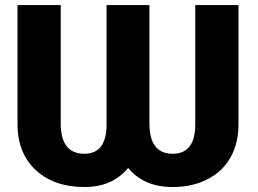

<svg xmlns="http://www.w3.org/2000/svg" viewBox="-20 -731 1024 761"><path d="M925.3 -710.9V-238.8Q925.3 -163.1 893.6 -106.9Q861.8 -50.8 802 -20.3Q742.2 10.3 664.1 10.3Q550.8 10.3 487.8 -65.4Q425.8 10.3 314.5 10.3Q195.3 10.3 122.8 -55.9Q50.3 -122.1 49.3 -236.8V-710.9H220.7V-241.7Q220.7 -121.6 314.5 -121.6Q399.9 -121.6 402.3 -231.9V-710.9H572.3V-241.7Q572.3 -121.6 664.1 -121.6Q752 -121.6 753.9 -233.4V-710.9Z"/></svg>

Font: Sadagaat-English
Style: Regular
Weight: 900
Designer: Ahmed alsheikh
Foundry: Ahmed alsheikh Design
Version: Version 2.137;January 17, 2018;FontCreator 11.0.0.2408 64-bi